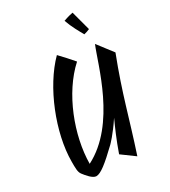

<svg xmlns="http://www.w3.org/2000/svg" viewBox="-251 -1079 1158 1309"><g transform="rotate(-30 328.5 -424.5)"><path d="M432 110C517 -146 552 -306 657 -578C649 -590 585 -670 565 -698C510 -568 414 -155 125 -8C127 -229 232 -504 399 -655C375 -684 329 -734 302 -762C145 -605 26 -307 26 -82C26 -33 25 -1 41 20C60 45 95 88 123 88C158 88 212 45 311 -50C311 -50 363 -101 426 -197C398 -135 365 -61 331 36ZM580 -806 539 -959C526 -957 497 -950 464 -938C485 -878 516 -825 535 -791C554 -796 565 -799 580 -806Z"/></g></svg>

Font: Yesteryear
Style: Regular
Weight: 400
Designer: Astigmatic (AOETI)
Foundry: Astigmatic (AOETI)
Version: Version 1.000